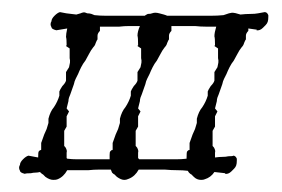

<svg xmlns="http://www.w3.org/2000/svg" viewBox="-20 -292 466 317"><path d="M68 5Q62 5 55 0Q54 -1 53 -2Q52 -3 51 -4Q50 -4 47 -7L46 -8Q42 -7 38.5 -7Q35 -7 31 -6Q23 -6 21 -5Q13 -7 13 -10Q10 -15 13 -20Q13 -24 18 -29Q23 -34 27 -35L43 -32Q43 -41 44 -42L46 -44Q48 -44 48 -45V-56L53 -70Q54 -72 55 -74.5Q56 -77 57 -79L60 -89V-96Q63 -108 69 -115Q75 -124 78 -134V-141Q79 -144 83 -150Q88 -155 89 -159V-173L94 -181Q95 -185 95.5 -188.5Q96 -192 95 -196V-212L89 -216Q89 -217 90 -217V-218Q90 -228 89 -231Q89 -233 89.5 -237Q90 -241 91 -245L73 -242Q65 -244 65 -247Q62 -252 65 -257Q65 -261 70 -266Q75 -271 79 -272Q83 -271 89.5 -270Q96 -269 106 -268L113 -270Q115 -271 117.5 -271.5Q120 -272 124 -270Q128 -270 131 -269Q134 -268 136 -267Q145 -266 155 -266Q165 -266 175 -266H219Q220 -267 224 -269Q229 -269 231 -270Q236 -272 243 -270Q247 -269 250.5 -268Q254 -267 256 -266H305Q317 -266 328 -266Q339 -266 349 -267L358 -270Q359 -270 360.5 -270.5Q362 -271 363 -271Q368 -271 377 -268Q386 -269 393.5 -269Q401 -269 406 -270Q417 -272 417 -272Q421 -272 423 -267V-264Q423 -259 422 -256Q421 -253 418.5 -250.5Q416 -248 414 -246Q409 -241 403 -242Q404 -242 404 -243L390 -245V-241Q386 -237 386 -233V-227Q385 -226 383 -221Q382 -217 379 -214Q375 -209 372 -203Q369 -197 366 -192Q362 -187 359 -181Q356 -175 354 -170Q352 -166 350 -162Q348 -158 347 -153L341 -136Q340 -134 339 -131Q338 -128 338 -125Q337 -122 336.5 -119Q336 -116 335 -113L339 -108L335 -100V-83L331 -76V-51Q334 -48 334 -47Q336 -43 335 -40V-32Q342 -33 347.5 -33Q353 -33 357 -34Q365 -34 365 -35Q369 -35 371 -30V-27Q371 -22 370 -19Q369 -16 366.5 -13.5Q364 -11 362 -9Q357 -4 351 -5Q352 -5 352 -6Q352 -6 347.5 -6.5Q343 -7 334 -8Q328 1 318 4Q316 5 312 5Q305 5 300 0Q299 -1 298 -2Q297 -3 296 -4Q295 -4 292 -7Q292 -7 290 -10Q282 -11 272.5 -11Q263 -11 252 -12H209Q203 -1 193 3Q191 4 189 4.5Q187 5 185 5Q180 5 173 0Q172 -1 171 -2Q170 -3 169 -4Q168 -4 165 -7L163 -12Q153 -12 144 -12Q135 -12 126 -11H91Q85 0 75 4Q73 5 68 5ZM161 -29V-36Q161 -41 162 -42L164 -44Q166 -44 166 -45V-56L171 -70Q172 -72 173 -74.5Q174 -77 175 -79L178 -89V-96Q181 -108 187 -115Q193 -124 196 -134V-141Q197 -144 201 -150Q206 -155 207 -159V-173L212 -181Q213 -185 213.5 -188.5Q214 -192 213 -196V-212L207 -216Q207 -217 208 -217V-218Q208 -230 207 -233Q207 -240 211 -249Q202 -249 193.5 -249Q185 -249 177 -248H145V-241Q141 -237 141 -233V-227Q140 -226 138 -221Q137 -217 134 -214Q130 -209 127 -203Q124 -197 121 -192Q117 -187 114 -181Q111 -175 109 -170Q107 -166 105 -162Q103 -158 102 -153L96 -136Q95 -134 94 -131Q93 -128 93 -125Q92 -122 91.5 -119Q91 -116 90 -113L94 -108L90 -100V-83L86 -76V-51Q89 -48 89 -47Q91 -43 90 -40V-31L91 -30Q99 -29 107.5 -29Q116 -29 124 -29ZM251 -29Q261 -29 270.5 -29Q280 -29 288 -30Q288 -41 289 -42L291 -44Q293 -44 293 -45V-56L298 -70Q299 -72 300 -74.5Q301 -77 302 -79L305 -89V-96Q308 -108 314 -115Q320 -124 323 -134V-141Q324 -144 328 -150Q333 -155 334 -159V-173L339 -181Q340 -185 340.5 -188.5Q341 -192 340 -196V-212L334 -216Q334 -217 335 -217V-218Q335 -229 334 -232Q334 -238 337 -248Q329 -248 320 -248Q311 -248 302 -249H263V-241Q259 -237 259 -233V-227Q258 -226 256 -221Q255 -217 252 -214Q248 -209 245 -203Q242 -197 239 -192Q235 -187 232 -181Q229 -175 227 -170Q225 -166 223 -162Q221 -158 220 -153L214 -136Q213 -134 212 -131Q211 -128 211 -125Q210 -122 209.5 -119Q209 -116 208 -113L212 -108L208 -100V-83L204 -76V-51Q207 -48 207 -47Q209 -43 208 -40V-31L210 -29Z"/></svg>

Font: Estonia
Style: Regular
Weight: 400
Designer: Robert E. Leuschke
Foundry: Robert E. Leuschke
Version: Version 1.014; ttfautohint (v1.8.3)